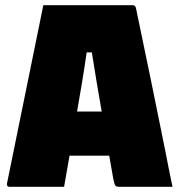

<svg xmlns="http://www.w3.org/2000/svg" viewBox="-20 -720 690 740"><path d="M227 0H16Q12 0 9 -3Q6 -6 7 -13Q42 -185 77 -356.5Q112 -528 147 -700H492Q501 -700 504 -689Q533 -551 561.5 -412Q590 -273 618 -134Q624 -100 631 -67Q638 -34 645 0H439Q429 0 425 -4.5Q421 -9 417 -29Q413 -51 409 -74Q405 -97 401 -120H248Q243 -90 237.5 -60Q232 -30 227 0ZM314 -518Q306 -461 296.5 -404Q287 -347 277 -290H372Q362 -346 352.5 -403.5Q343 -461 334 -518Z"/></svg>

Font: Recursive Sn Lnr St XBk
Style: Regular
Weight: 1000
Version: Version 1.079;hotconv 1.0.112;makeotfexe 2.5.65598; ttfautoh